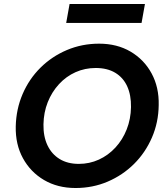

<svg xmlns="http://www.w3.org/2000/svg" viewBox="-20 -931 840 963"><path d="M359 12Q269 12 201 -28Q133 -68 95 -137.5Q57 -207 59 -297Q61 -384 93.5 -459.5Q126 -535 183 -591.5Q240 -648 315.5 -680Q391 -712 477 -712Q567 -712 635 -672Q703 -632 740.5 -562.5Q778 -493 776 -404Q775 -317 742 -241Q709 -165 652 -108.5Q595 -52 520 -20Q445 12 359 12ZM375 -109Q429 -109 476 -130.5Q523 -152 559 -191Q595 -230 615.5 -282Q636 -334 637 -394Q638 -454 618 -498Q598 -542 558 -566Q518 -590 460 -590Q406 -590 359 -569Q312 -548 276 -509Q240 -470 219.5 -418.5Q199 -367 198 -307Q197 -247 218 -202.5Q239 -158 279 -133.5Q319 -109 375 -109ZM312 -816 329 -911H707L690 -816Z"/></svg>

Font: DM Sans 20pt
Style: Bold Italic
Weight: 700
Italic angle: -10°
Version: Version 4.004;gftools[0.9.30]